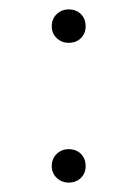

<svg xmlns="http://www.w3.org/2000/svg" viewBox="-20 -384 291 408"><path d="M126 4Q111 4 100.5 -6Q90 -16 90 -31Q90 -47 100.5 -57Q111 -67 126 -67Q142 -67 152 -57Q162 -47 162 -31Q162 -16 152 -6Q142 4 126 4ZM126 -293Q111 -293 100.5 -303Q90 -313 90 -328Q90 -344 100.5 -354Q111 -364 126 -364Q142 -364 152 -354Q162 -344 162 -328Q162 -313 152 -303Q142 -293 126 -293Z"/></svg>

Font: Ysabeau Office ExtraLight
Style: Regular
Weight: 250
Designer: Christian Thalmann (Catharsis Fonts)
Version: Version 2.001;gftools[0.9.30]; featfreeze: tnum,lnum,ss02